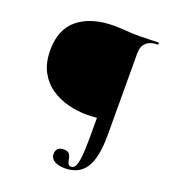

<svg xmlns="http://www.w3.org/2000/svg" viewBox="-146 -740 944 1045"><g transform="rotate(20 325.5 -217.5)"><path d="M346 193Q309 193 286.5 179Q264 165 264 139Q264 122 274.5 110Q285 98 308 98Q332 98 340.5 109Q349 120 351.5 135Q354 150 358.5 161.5Q363 173 378 173Q393 173 401.5 156.5Q410 140 414.5 100Q419 60 419 -8V-125Q406 -124 392 -123Q378 -122 362 -122Q308 -122 253.5 -135.5Q199 -149 154 -179.5Q109 -210 81.5 -260.5Q54 -311 54 -386Q54 -507 130 -567.5Q206 -628 335 -628Q369 -628 404.5 -625Q440 -622 484 -622Q512 -622 540.5 -623.5Q569 -625 594 -625Q596 -625 596 -619Q596 -613 594 -613Q551 -613 528 -592Q505 -571 505 -532L506 -55Q506 73 468 133Q430 193 346 193Z"/></g></svg>

Font: Cormorant Infant Light SemiBold
Style: Regular
Weight: 600
Version: Version 4.001